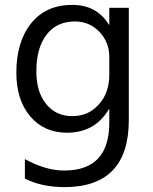

<svg xmlns="http://www.w3.org/2000/svg" viewBox="-20 -532 629 787"><path d="M508 -40Q508 235 244 235Q151 235 82 200V120Q167 167 243 167Q428 167 428 -29V-84H426Q369 12 254 12Q161 12 104 -55Q47 -122 47 -234Q47 -361 108 -437Q169 -512 276 -512Q377 -512 426 -431H428V-500H508ZM428 -226V-300Q428 -358 388 -401Q347 -444 287 -444Q212 -444 171 -390Q129 -336 129 -239Q129 -155 169 -106Q209 -56 276 -56Q343 -56 385 -104Q428 -151 428 -226Z"/></svg>

Font: A_ThatdaokhamC
Style: Regular
Weight: 400
Designer: Rangsiwut Chaisin
Foundry: Rangsiwut Chaisin
Version: Version 1.000